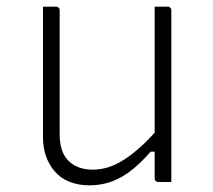

<svg xmlns="http://www.w3.org/2000/svg" viewBox="-20 -546 640 576"><path d="M148 -526Q152 -526 154 -524.5Q156 -523 157.5 -521Q159 -519 159 -515Q159 -469 159 -422.5Q159 -376 159 -329.5Q159 -283 159 -236.5Q159 -190 159 -143Q159 -89 186 -63Q213 -37 258 -37Q282 -37 305.5 -44.5Q329 -52 353 -67.5Q377 -83 403 -106.5Q429 -130 457 -163V-91H432Q406 -61 378 -38Q350 -15 318 -2.5Q286 10 248 10Q214 10 187.5 -1Q161 -12 144 -32Q127 -52 118 -77.5Q109 -103 109 -133Q109 -178 109 -222.5Q109 -267 109 -312Q109 -357 109 -401Q109 -433 109 -464Q109 -495 109 -526Q119 -526 128.5 -526Q138 -526 148 -526ZM483 -526Q487 -526 489 -524.5Q491 -523 492.5 -521Q494 -519 494 -515Q494 -446 494 -377Q494 -308 494 -238.5Q494 -169 494 -100Q494 -76 494 -56.5Q494 -37 494 -22.5Q494 -8 494 0Q488 0 481.5 0Q475 0 468.5 0Q462 0 455 0Q452 0 449.5 -1.5Q447 -3 445.5 -5Q444 -7 444 -11Q444 -97 444 -183Q444 -269 444 -355Q444 -441 444 -526Q451 -526 457.5 -526Q464 -526 470.5 -526Q477 -526 483 -526Z"/></svg>

Font: Recursive Monospace Light
Style: Regular
Weight: 300
Version: Version 1.047